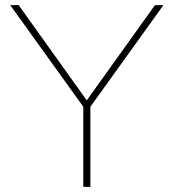

<svg xmlns="http://www.w3.org/2000/svg" viewBox="-20 -732 680 752"><path d="M306.2 0V-314L20 -711.9H53.2L319.8 -338.9L586.9 -711.9H620.1L334 -314V0Z"/></svg>

Font: Creato Display Thin
Style: Regular
Weight: 265
Version: Version 1.000